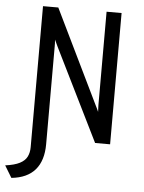

<svg xmlns="http://www.w3.org/2000/svg" viewBox="-89 -748 765 1020"><g transform="rotate(5 294.0 -238.0)"><path d="M10.5 223.5 -28 160Q21.5 153.5 49 139.2Q76.5 125 87.5 103Q98.5 81 98.5 52V-700H180L422 -202Q425.5 -195.5 430.5 -184.8Q435.5 -174 439 -166Q438.5 -180 438 -187.8Q437.5 -195.5 437.5 -203V-700H517.5V0H437.5L195 -491Q191 -499.5 186.2 -509.8Q181.5 -520 177.5 -528.5Q178.5 -517 178.8 -508.2Q179 -499.5 179 -492V29Q179 116.5 136.8 165.8Q94.5 215 10.5 223.5Z"/></g></svg>

Font: Overpass Mono Light
Style: Regular
Weight: 400
Monospace: yes
Version: Version 4.000